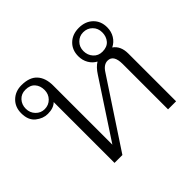

<svg xmlns="http://www.w3.org/2000/svg" viewBox="-136 -729 895 895"><g transform="rotate(-45 311.5 -281.5)"><path d="M558 -315V0H505V-299Q505 -360 466 -360Q440 -360 420 -328L204 0H152V-401Q132 -381 94 -381Q63 -381 35.5 -403Q8 -425 8 -471Q8 -512 34.5 -537.5Q61 -563 101 -563Q154 -563 179.5 -535Q205 -507 205 -457V-67L388 -346Q407 -376 430 -390Q409 -401 396.5 -422.5Q384 -444 384 -471Q384 -512 410.5 -537.5Q437 -563 479 -563Q522 -563 548.5 -537.5Q575 -512 575 -471Q575 -443 561.5 -421Q548 -399 525 -388Q558 -365 558 -315ZM162 -471Q162 -499 146 -517Q130 -535 99 -535Q72 -535 55 -516.5Q38 -498 38 -471Q38 -444 56 -425.5Q74 -407 99 -407Q126 -407 144 -425.5Q162 -444 162 -471ZM418 -471Q418 -444 435 -425Q452 -406 479 -406Q510 -406 526 -424.5Q542 -443 542 -471Q542 -498 524 -516Q506 -534 479 -534Q454 -534 436 -516Q418 -498 418 -471Z"/></g></svg>

Font: Taviraj ExtraLight
Style: Regular
Weight: 200
Designer: Katatrad Team
Foundry: CadsonDemak
Version: Version 1.030